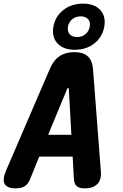

<svg xmlns="http://www.w3.org/2000/svg" viewBox="-59 -1027 679 1057"><path d="M206 -285H334L320 -536Q319 -543 315.5 -543Q312 -543 310 -536ZM341 -165H157L106 -39Q95 -13 76.5 -1.5Q58 10 27 10Q-19 10 -33 -14Q-47 -38 -26 -87L215 -647Q235 -695 268.5 -717.5Q302 -740 350 -740Q398 -740 423.5 -717.5Q449 -695 453 -647L496 -87Q501 -38 477 -14Q453 10 408 10Q377 10 363.5 -2Q350 -14 348 -39ZM353 -753Q290 -753 257.5 -788Q225 -823 235 -880Q245 -937 290 -972Q335 -1007 398 -1007Q461 -1007 493 -972Q525 -937 515 -880Q505 -823 460.5 -788Q416 -753 353 -753ZM365 -823Q392 -823 411.5 -839Q431 -855 435 -881Q440 -906 426 -921.5Q412 -937 385 -937Q358 -937 339 -921.5Q320 -906 315 -880Q311 -855 324.5 -839Q338 -823 365 -823Z"/></svg>

Font: Maple Mono ExtraBold
Style: Italic
Weight: 800
Italic angle: -10°
Monospace: yes
Designer: subframe7536
Version: Version 7.200